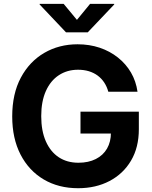

<svg xmlns="http://www.w3.org/2000/svg" viewBox="-20 -968 788 998"><path d="M386.2 10.3Q284.2 10.3 207 -35.4Q129.9 -81.1 86.7 -164.8Q43.5 -248.5 43.5 -362.8Q43.5 -480.5 88.4 -564.5Q133.3 -648.4 210.2 -693.1Q287.1 -737.8 383.3 -737.8Q444.8 -737.8 498 -720Q551.3 -702.1 593 -668.9Q634.8 -635.7 660.9 -590.8Q687 -545.9 694.8 -491.2H543Q535.6 -518.1 521.7 -539.1Q507.8 -560.1 487.8 -575Q467.8 -589.8 442.1 -597.7Q416.5 -605.5 385.7 -605.5Q329.1 -605.5 285.9 -577.1Q242.7 -548.8 218.5 -494.9Q194.3 -440.9 194.3 -364.3Q194.3 -287.6 218.3 -233.4Q242.2 -179.2 285.4 -150.6Q328.6 -122.1 387.7 -122.1Q439.9 -122.1 478 -141.4Q516.1 -160.6 536.4 -195.8Q556.6 -231 556.6 -278.3L588.4 -273.9H398.4V-387.7H701.7V-296.4Q701.7 -201.7 661.1 -133.1Q620.6 -64.5 549.3 -27.1Q478 10.3 386.2 10.3ZM311 -947.8 379.9 -864.7 448.2 -947.8H573.7V-944.8L436 -799.8H323.2L186 -944.8V-947.8Z"/></svg>

Font: Inter 17pt
Style: Bold
Weight: 700
Version: Version 4.001;git-66647c0bb